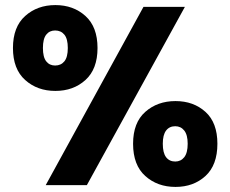

<svg xmlns="http://www.w3.org/2000/svg" viewBox="-20 -729 907 756"><path d="M160 0 545 -702H708L322 0ZM198 -371Q127 -371 79 -414Q31 -457 31 -540Q31 -623 79 -666Q127 -709 198 -709Q269 -709 316.5 -666Q364 -623 364 -540Q364 -457 316.5 -414Q269 -371 198 -371ZM197 -471Q220 -471 233.5 -487.5Q247 -504 247 -540Q247 -576 233.5 -592.5Q220 -609 197 -609Q175 -609 162 -592.5Q149 -576 149 -540Q149 -504 162 -487.5Q175 -471 197 -471ZM671 7Q600 7 552 -36Q504 -79 504 -163Q504 -246 552 -288.5Q600 -331 671 -331Q742 -331 789 -288.5Q836 -246 836 -163Q836 -79 789 -36Q742 7 671 7ZM670 -93Q692 -93 705.5 -110Q719 -127 719 -163Q719 -198 705.5 -215Q692 -232 670 -232Q647 -232 634 -215Q621 -198 621 -163Q621 -127 634 -110Q647 -93 670 -93Z"/></svg>

Font: Parkinsans Light
Style: Bold
Weight: 700
Version: Version 1.000